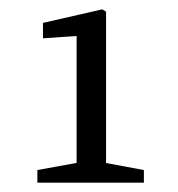

<svg xmlns="http://www.w3.org/2000/svg" viewBox="-20 -782 380 411"><path d="M72 -733 199 -762 207 -757V-391H144V-705L72 -700ZM202 -434 288 -418V-391H60V-418L148 -434Z"/></svg>

Font: Lisu Bosa ExtraLight
Style: Regular
Weight: 200
Designer: David Morse, Annie Olsen, Victor Gaultney, Frank Grießhammer (Latin)
Foundry: SIL International
Version: Version 2.000